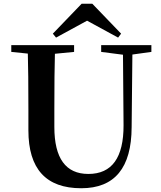

<svg xmlns="http://www.w3.org/2000/svg" viewBox="-20 -982 857 1021"><path d="M278 -782 261 -803 414 -962H471L624 -803L608 -782L443 -872ZM785 -706 684 -692 680 -306Q679 19 412 19Q131 19 131 -289V-400Q131 -598 128 -697L40 -706V-742H374V-706L272 -696Q269 -599 269 -400V-307Q269 -57 450 -57Q638 -57 637 -317L634 -691L518 -706V-742H785Z"/></svg>

Font: Source Han Serif JP
Style: Bold
Weight: 700
Designer: Ryoko NISHIZUKA  (kana & ideographs); Frank Grießhammer (Latin, Greek & Cyrillic); Wenlong ZHANG  (bopomofo); Sandoll Co
Foundry: Adobe Systems Incorporated
Version: Version 1.000;PS 1;hotconv 16.6.53;makeotf.lib2.5.65590